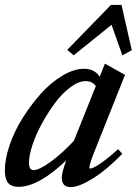

<svg xmlns="http://www.w3.org/2000/svg" viewBox="-24 -742 552 774"><path d="M272.9 -519 247.1 -541 423.3 -722.2H465.8L507.3 -539.6L469.2 -519L425.8 -642.1ZM49.8 11.2Q22 11.2 8.8 -4.4Q-4.4 -20 -4.4 -54.7Q-4.4 -101.1 15.1 -158Q34.7 -214.8 68.4 -268.1Q102.1 -321.3 142.3 -366Q182.6 -410.6 228.8 -437.7Q274.9 -464.8 314.9 -464.8Q357.4 -464.8 377.9 -432.6L398.9 -485.4L480 -440.4L361.3 -142.6Q336.4 -81.5 336.4 -66.9Q336.4 -62.5 338.9 -62.5Q345.2 -62.5 357.7 -68.6Q370.1 -74.7 395.3 -93.3Q420.4 -111.8 452.1 -140.6L469.2 -122.1Q407.2 -58.1 350.8 -22.9Q294.4 12.2 261.2 12.2Q225.1 12.2 225.1 -25.4Q225.1 -46.9 243.2 -95.7Q131.8 11.2 49.8 11.2ZM92.8 -86.4Q92.8 -56.2 111.3 -56.2Q133.8 -56.2 179.7 -89.4Q225.6 -122.6 273.9 -174.3L362.3 -395Q348.1 -415 321.3 -415Q293 -415 259.8 -390.4Q226.6 -365.7 198 -327.1Q169.4 -288.6 145.3 -244.6Q121.1 -200.7 106.9 -158Q92.8 -115.2 92.8 -86.4Z"/></svg>

Font: Elstob 6pt SemiBold
Style: Italic
Weight: 600
Italic angle: -20°
Designer: Peter S. Baker
Version: Version 1.015